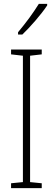

<svg xmlns="http://www.w3.org/2000/svg" viewBox="-20 -969 272 989"><path d="M223 -941V-949H180C148 -898 117 -856 73 -803V-791H95C134 -828 192 -894 223 -941ZM195 0V-25L135 -31V-682L195 -689V-714H37V-689L98 -682V-31L37 -25V0Z"/></svg>

Font: Noto Sans Telugu ExtraCondensed ExtraLight
Style: Regular
Weight: 200
Width: 2
Designer: Jelle Bosma - Monotype Design Team
Foundry: Monotype Imaging Inc.
Version: Version 2.005